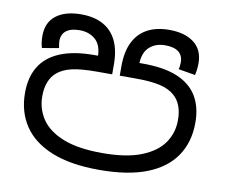

<svg xmlns="http://www.w3.org/2000/svg" viewBox="-71 -699 933 797"><g transform="rotate(10 395.0 -300.5)"><path d="M394 11Q274 11 194.5 -21Q115 -53 75.5 -112Q36 -171 36 -251Q36 -317 64 -362.5Q92 -408 149 -431.5Q206 -455 292 -455H315L308 -452Q307 -501 280.5 -523.5Q254 -546 215 -546Q178 -546 158.5 -531Q139 -516 139 -487Q139 -482 140.5 -472.5Q142 -463 143 -458L73 -446Q69 -458 67.5 -470.5Q66 -483 66 -496Q66 -553 104.5 -582.5Q143 -612 210 -612Q264 -612 302 -591.5Q340 -571 359.5 -530.5Q379 -490 379 -430V-389H314Q247 -389 209 -380Q171 -371 148 -351Q129 -335 119 -309.5Q109 -284 109 -249Q109 -196 138 -153Q167 -110 230 -85Q293 -60 395 -60Q496 -60 559 -85Q622 -110 651.5 -152.5Q681 -195 681 -249Q681 -284 671 -309.5Q661 -335 642 -351Q619 -371 581 -380Q543 -389 475 -389H411V-430Q411 -490 431 -530.5Q451 -571 489 -591.5Q527 -612 581 -612Q647 -612 685.5 -582.5Q724 -553 724 -496Q724 -483 722.5 -470.5Q721 -458 718 -446L647 -458Q649 -463 650 -472.5Q651 -482 651 -487Q651 -516 632 -531Q613 -546 575 -546Q536 -546 510 -523.5Q484 -501 482 -452L478 -455H498Q586 -455 642.5 -431.5Q699 -408 726.5 -362.5Q754 -317 754 -251Q754 -170 714.5 -111Q675 -52 595.5 -20.5Q516 11 394 11Z"/></g></svg>

Font: sinhala115
Style: Regular
Weight: 400
Designer: Jelle Bosma - Monotype Design Team
Foundry: Monotype Imaging Inc.
Version: Version 2.006